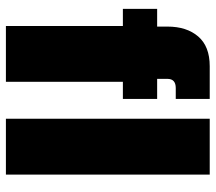

<svg xmlns="http://www.w3.org/2000/svg" viewBox="-60 -670 730 650"><g transform="rotate(90 305.0 -345.0)"><path d="M382 -690H571V0H382ZM68 -396H10V-512H70V-547Q70 -612 103.5 -651Q137 -690 204 -690H315V-575H278Q247 -575 247 -547V-512H315V-396H257V0H68Z"/></g></svg>

Font: Decalotype Black
Style: Regular
Weight: 900
Designer: Alfredo Marco Pradil
Foundry: Alfredo Marco Pradil
Version: Version 1.0